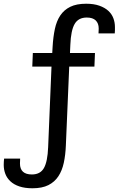

<svg xmlns="http://www.w3.org/2000/svg" viewBox="-105 -784 646 1029"><path d="M71 -500H175L177 -534Q180 -586 189 -628.5Q198 -671 218 -701Q238 -731 271.5 -747.5Q305 -764 357 -764Q398 -764 427.5 -753.5Q457 -743 475.5 -726Q494 -709 502.5 -686.5Q511 -664 511 -639Q511 -631 511 -622Q511 -613 510 -605H423Q423 -612 423.5 -618Q424 -624 424 -631Q424 -659 408 -674.5Q392 -690 360 -690Q315 -690 295 -655.5Q275 -621 272 -544L270 -500H404L401 -427H266L248 -5Q246 46 237 88Q228 130 208 160.5Q188 191 154.5 208Q121 225 69 225Q28 225 -1.5 215Q-31 205 -49.5 187.5Q-68 170 -76.5 147.5Q-85 125 -85 100Q-85 92 -84.5 83Q-84 74 -83 66H3Q3 73 2.5 79Q2 85 2 92Q2 151 66 151Q111 151 130.5 116.5Q150 82 153 5L171 -427H68Z"/></svg>

Font: HermeneusOne
Style: Regular
Weight: 400
Designer: Rodrigo Fuenzalida, Pablo Impallari
Foundry: Pablo Impallari, Rodrigo Fuenzalida
Version: Version 1.000; ttfautohint (v0.8) -G 200 -r 50